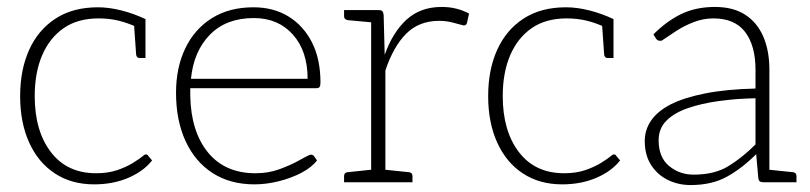

<svg xmlns="http://www.w3.org/2000/svg" viewBox="-20 -525 2333 553"><path d="M251 6Q186 6 138 -25.5Q90 -57 64 -114.5Q38 -172 38 -248Q38 -324 64 -381.5Q90 -439 140 -471.5Q190 -504 262 -504Q294 -504 329.5 -495Q365 -486 399 -470V-446L374 -447Q348 -459 321.5 -465.5Q295 -472 264 -472Q204 -472 163.5 -444Q123 -416 101.5 -366Q80 -316 80 -248Q80 -148 126.5 -87Q173 -26 257 -26Q290 -26 316 -34.5Q342 -43 362.5 -55.5Q383 -68 396 -79Q399 -81 402.5 -80Q406 -79 407 -76L418 -63Q394 -32 350 -13Q306 6 251 6ZM366 -455 399 -446V-358H382Q377 -358 374.5 -361.5Q372 -365 372 -369Z M713 6Q643 6 592.5 -26.5Q542 -59 514.5 -118.5Q487 -178 487 -258Q487 -330 513.5 -385.5Q540 -441 590 -472.5Q640 -504 710 -504Q768 -504 811 -477.5Q854 -451 878.5 -403Q903 -355 903 -287Q903 -278 900.5 -274.5Q898 -271 891 -271H528Q528 -266 528 -261.5Q528 -257 528 -249Q530 -146 579 -86Q628 -26 716 -26Q753 -26 784.5 -37.5Q816 -49 839.5 -62Q863 -75 872 -79Q879 -81 884 -76L893 -63Q878 -43 848.5 -27.5Q819 -12 783 -3Q747 6 713 6ZM530 -298H866Q866 -378 823.5 -425.5Q781 -473 711 -473Q632 -473 585 -425.5Q538 -378 530 -298Z M1049 0V-496H1070Q1078 -496 1081 -493Q1084 -490 1085 -482L1088 -367Q1111 -432 1151 -468.5Q1191 -505 1252 -505Q1275 -505 1294.5 -500Q1314 -495 1331 -486L1325 -459Q1324 -455 1321 -453Q1318 -451 1314 -452Q1306 -454 1286 -459.5Q1266 -465 1245 -465Q1187 -465 1150 -428Q1113 -391 1090 -322V0ZM1077 0 1081 -37 1158 -29Q1162 -29 1165 -26Q1168 -23 1168 -18V0ZM971 0V-18Q971 -23 974 -26Q977 -29 981 -29L1057 -37L1062 0ZM1062 -496 1057 -460 981 -467Q977 -468 974 -470.5Q971 -473 971 -478V-496Z M1599 6Q1534 6 1486 -25.5Q1438 -57 1412 -114.5Q1386 -172 1386 -248Q1386 -324 1412 -381.5Q1438 -439 1488 -471.5Q1538 -504 1610 -504Q1642 -504 1677.5 -495Q1713 -486 1747 -470V-446L1722 -447Q1696 -459 1669.5 -465.5Q1643 -472 1612 -472Q1552 -472 1511.5 -444Q1471 -416 1449.5 -366Q1428 -316 1428 -248Q1428 -148 1474.5 -87Q1521 -26 1605 -26Q1638 -26 1664 -34.5Q1690 -43 1710.5 -55.5Q1731 -68 1744 -79Q1747 -81 1750.5 -80Q1754 -79 1755 -76L1766 -63Q1742 -32 1698 -13Q1654 6 1599 6ZM1714 -455 1747 -446V-358H1730Q1725 -358 1722.5 -361.5Q1720 -365 1720 -369Z M1969 8Q1934 8 1904 -6.5Q1874 -21 1855.5 -49.5Q1837 -78 1837 -119Q1837 -151 1855.5 -178Q1874 -205 1913 -225Q1951 -244 2011.5 -256Q2072 -268 2156 -270V-324Q2156 -394 2126 -433Q2096 -472 2035 -472Q2006 -472 1978.5 -461.5Q1951 -451 1928 -436Q1905 -421 1886 -408Q1881 -407 1877 -408Q1873 -409 1870 -413L1862 -426Q1901 -465 1943 -485Q1985 -505 2039 -505Q2092 -505 2126.5 -482.5Q2161 -460 2178.5 -419.5Q2196 -379 2196 -324V0H2180Q2172 0 2168.5 -2.5Q2165 -5 2164 -13L2158 -81Q2117 -40 2073.5 -16Q2030 8 1969 8ZM1978 -22Q2038 -22 2078 -46.5Q2118 -71 2156 -109V-242Q2101 -241 2050.5 -234Q2000 -227 1961 -213.5Q1922 -200 1899.5 -177.5Q1877 -155 1877 -121Q1877 -72 1907 -47Q1937 -22 1978 -22ZM2183 0 2187 -37 2264 -29Q2268 -29 2271 -26Q2274 -23 2274 -18V0Z"/></svg>

Font: Aleo ExtraLight
Style: Regular
Weight: 250
Designer: Alessio Laiso
Foundry: Alessio Laiso
Version: Version 2.001;gftools[0.9.29]